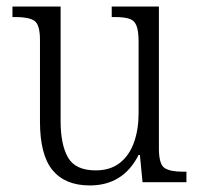

<svg xmlns="http://www.w3.org/2000/svg" viewBox="-20 -556 610 586"><path d="M254 10Q179 10 140.5 -36.5Q102 -83 102 -185V-434Q102 -481 85 -492.5Q68 -504 28 -504H18V-536H165V-186Q165 -115 187.5 -75.5Q210 -36 272 -36Q317 -36 346 -59Q375 -82 389 -121.5Q403 -161 403 -210V-428Q403 -463 396 -479Q389 -495 372.5 -499.5Q356 -504 329 -504H321V-536H465V-103Q465 -55 482 -43.5Q499 -32 537 -32H549V0H415L407 -83H403Q356 10 254 10Z"/></svg>

Font: Noto Serif SemiCondensed Light
Style: Regular
Weight: 300
Width: 4
Designer: Monotype Design Team
Foundry: Monotype Imaging Inc.
Version: Version 2.013